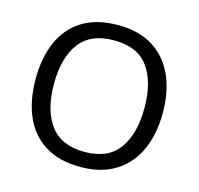

<svg xmlns="http://www.w3.org/2000/svg" viewBox="-106 -838 994 961"><g transform="rotate(15 390.5 -357.5)"><path d="M720 -358Q720 -247 682.5 -164.5Q645 -82 571.5 -36Q498 10 391 10Q280 10 206.5 -36Q133 -82 97 -165Q61 -248 61 -359Q61 -468 97 -550.5Q133 -633 206.5 -679Q280 -725 392 -725Q499 -725 572 -679.5Q645 -634 682.5 -551.5Q720 -469 720 -358ZM156 -358Q156 -223 213 -145.5Q270 -68 391 -68Q512 -68 568.5 -145.5Q625 -223 625 -358Q625 -493 569 -569.5Q513 -646 392 -646Q270 -646 213 -569.5Q156 -493 156 -358Z"/></g></svg>

Font: BC Sans
Style: Regular
Weight: 400
Designer: Monotype Design Team
Province of B.C.
Foundry: Monotype Imaging Inc.
Version: Version 2.000;GOOG;noto-source:20170915:90ef993387c0